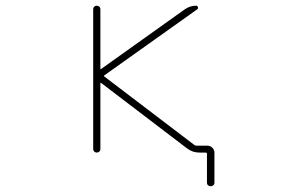

<svg xmlns="http://www.w3.org/2000/svg" viewBox="-20 -564 1040 679"><path d="M711.9 82V-19.5Q711.9 -24.4 708 -24.4H685.5Q661.1 -24.4 641.6 -39.1L337.9 -270.5Q335 -272.5 335 -268.6V-36.1Q335 -31.2 331.1 -27.8Q327.1 -24.4 322.3 -24.4Q317.4 -24.4 313.5 -27.8Q309.6 -31.2 309.6 -36.1V-532.2Q309.6 -537.1 313.5 -540.5Q317.4 -543.9 322.3 -543.9Q327.1 -543.9 331.1 -540.5Q335 -537.1 335 -532.2V-321.3Q335 -317.4 337.9 -320.3L633.8 -531.2Q652.3 -543.9 673.8 -543.9Q677.7 -543.9 679.7 -539.1Q681.6 -534.2 677.7 -531.2L349.6 -297.9Q345.7 -295.9 349.6 -293L668 -50.8Q670.9 -48.8 675.8 -48.8H713.9Q723.6 -48.8 731 -41.5Q738.3 -34.2 738.3 -24.4V82Q738.3 87.9 734.4 91.3Q730.5 94.7 725.1 94.7Q719.7 94.7 715.8 91.3Q711.9 87.9 711.9 82Z"/></svg>

Font: Rounded-X Mgen+ 2m thin
Style: Regular
Weight: 100
Designer: [Source Han Sans]
Ryoko NISHIZUKA  (kana & ideographs); Paul D. Hunt (Latin, Greek & Cyrillic); Wenlong ZHANG  (bopomofo
Version: Version 1.059.20150602